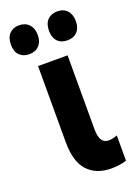

<svg xmlns="http://www.w3.org/2000/svg" viewBox="-178 -816 627 886"><g transform="rotate(-20 135.5 -373.5)"><path d="M208 10Q135 9 94 -36Q53 -81 53 -177V-550H198V-187Q198 -116 242 -116Q262 -116 285 -125V-1Q267 5 247 7.5Q227 10 208 10ZM-31 -685Q-31 -720 -13 -738.5Q5 -757 34 -757Q65 -757 83 -737.5Q101 -718 101 -685Q101 -653 83 -634Q65 -615 34 -615Q5 -615 -13 -633Q-31 -651 -31 -685ZM156 -685Q156 -720 174 -738.5Q192 -757 222 -757Q253 -757 270.5 -737.5Q288 -718 288 -685Q288 -653 270.5 -634Q253 -615 222 -615Q191 -615 173.5 -633.5Q156 -652 156 -685Z"/></g></svg>

Font: Noto Sans ExtraCondensed ExtraBold
Style: Regular
Weight: 800
Width: 2
Designer: Monotype Design Team
Foundry: Monotype Imaging Inc.
Version: Version 2.013; ttfautohint (v1.8.4.7-5d5b)